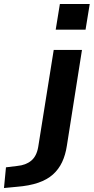

<svg xmlns="http://www.w3.org/2000/svg" viewBox="-147 -752 471 965"><path d="M133 -603 154 -732H304L283 -603ZM-127 193 -117 89 -60 82Q-17 78 10 55.5Q37 33 45 -13L123 -501H265L189 -19Q182 27 165 63Q148 99 119 125Q90 151 45 166.5Q0 182 -64 187Z"/></svg>

Font: Nunito Sans 7pt SemiExpanded
Style: Bold Italic
Weight: 700
Width: 6
Italic angle: -9°
Designer: Vernon Adams
Foundry: Vernon Adams
Version: Version 3.101;gftools[0.9.27]